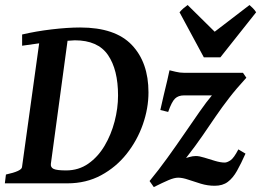

<svg xmlns="http://www.w3.org/2000/svg" viewBox="-23 -741 1056 776"><path d="M577.1 -367.7Q577.1 -303.2 554.4 -238.3Q531.7 -173.3 489 -119.4Q446.3 -65.4 385.7 -32.7Q325.2 0 249.5 0H-3.4L1 -35.6Q64 -49.3 65.9 -65.4L135.3 -565.9L66.4 -556.2V-601.6Q122.1 -614.7 186.3 -622.3Q250.5 -629.9 300.8 -629.9Q442.9 -629.9 510 -559.1Q577.1 -488.3 577.1 -367.7ZM279.3 -578.1Q272 -578.1 264.6 -577.1Q257.3 -576.2 250 -576.2L182.6 -79.1Q180.7 -64.5 193.8 -58.3Q207 -52.2 244.1 -52.2Q294.9 -52.2 334 -79.6Q373 -106.9 399.7 -151.9Q426.3 -196.8 440.2 -250.2Q454.1 -303.7 454.1 -355Q454.1 -459.5 413.3 -518.8Q372.6 -578.1 279.3 -578.1ZM972.7 -426.8Q932.6 -383.3 903.6 -345.7Q874.5 -308.1 849.1 -271Q823.7 -233.9 795.7 -192.9Q767.6 -151.9 729 -102.5Q729 -102.5 742.4 -106.4Q755.9 -110.4 769 -110.4Q782.2 -110.4 803.2 -103.8Q824.2 -97.2 846.4 -90.6Q868.7 -84 885.3 -84Q894.5 -84 908.2 -92.8Q921.9 -101.6 940.4 -137.2L969.2 -120.1Q951.2 -79.6 934.8 -50.5Q918.5 -21.5 897.7 -5.9Q877 9.8 844.7 9.8Q816.4 9.8 788.8 1.5Q761.2 -6.8 737.8 -14.9Q714.4 -22.9 697.3 -22.9Q681.6 -22.9 658.7 -13.2Q635.7 -3.4 598.6 15.1L581.5 -9.3Q617.7 -53.2 653.6 -103Q689.5 -152.8 722.4 -200.9Q755.4 -249 783.7 -289.6Q812 -330.1 833.5 -355.5H720.7Q697.8 -355.5 684.3 -342.5Q670.9 -329.6 656.7 -288.6L625 -296.4Q631.3 -325.2 638.9 -357.2Q646.5 -389.2 653.1 -416.3Q659.7 -443.4 662.1 -457Q670.9 -455.1 687.3 -450.9Q703.6 -446.8 720.7 -446.8H959ZM1012.2 -691.4 867.7 -509.3H800.8L702.6 -691.4Q710 -700.2 718.8 -707.8Q727.5 -715.3 735.4 -720.7L844.7 -612.8L985.4 -720.7Q991.2 -715.8 999 -708Q1006.8 -700.2 1012.2 -691.4Z"/></svg>

Font: Gentium Plus
Style: Bold Italic
Weight: 700
Italic angle: -8°
Designer: Victor Gaultney, Annie Olsen, Iska Routamaa, Becca Hirsbrunner
Foundry: SIL International
Version: Version 6.101